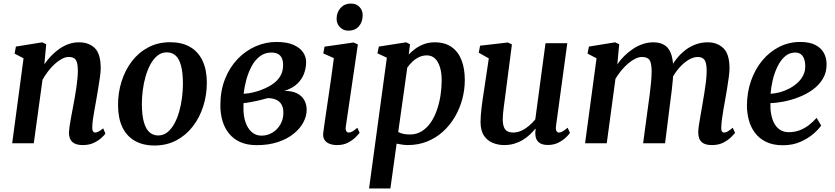

<svg xmlns="http://www.w3.org/2000/svg" viewBox="-20 -806 4698 1080"><path d="M229.5 -444.5Q247.5 -470.5 269.2 -493Q291 -515.5 315.8 -532.5Q340.5 -549.5 368 -558.8Q395.5 -568 424.5 -568Q479.5 -568 513 -535.8Q546.5 -503.5 546.5 -421.5Q546.5 -403 542.2 -372Q538 -341 532.2 -307.5Q526.5 -274 522 -247Q518 -222 512.5 -193.8Q507 -165.5 503.2 -138.8Q499.5 -112 499 -91Q498.5 -73.5 503.2 -67Q508 -60.5 514.5 -60.5Q523.5 -60.5 534 -65.8Q544.5 -71 560.5 -84L573 -54.5Q569 -48 552.5 -32.2Q536 -16.5 509.2 -3.2Q482.5 10 446.5 10Q415 10 397.8 0.2Q380.5 -9.5 374 -26Q367.5 -42.5 368 -62Q368.5 -75.5 371 -93.8Q373.5 -112 377.5 -133.2Q381.5 -154.5 385.5 -176.5Q389.5 -198.5 393.5 -219Q397 -239.5 401.5 -263.5Q406 -287.5 409.5 -313Q413 -338.5 415.5 -363.2Q418 -388 418 -409.5Q417.5 -440 412.2 -456.2Q407 -472.5 395.8 -479Q384.5 -485.5 366 -485.5Q348.5 -485.5 328.8 -475.2Q309 -465 289.2 -447.2Q269.5 -429.5 251.5 -406.2Q233.5 -383 219 -357L170 0H48.5L112.5 -478L62 -504.5L69.5 -544L217.5 -568L240 -557Z M937 -568.5Q1003 -568.5 1048.8 -542.2Q1094.5 -516 1118.8 -465.5Q1143 -415 1143.5 -342Q1143.5 -271.5 1123.2 -208Q1103 -144.5 1064.5 -94.8Q1026 -45 971.5 -16.2Q917 12.5 849 12.5Q784.5 12.5 738.5 -13.8Q692.5 -40 668.5 -90.2Q644.5 -140.5 644 -213Q643.5 -284 663.8 -348Q684 -412 722.2 -461.8Q760.5 -511.5 814.8 -540Q869 -568.5 937 -568.5ZM918.5 -511.5Q889 -511.5 866.2 -493.5Q843.5 -475.5 826.8 -445Q810 -414.5 799 -376.2Q788 -338 783 -297.8Q778 -257.5 778 -220Q778.5 -156 789.8 -117.5Q801 -79 821.5 -61.5Q842 -44 870 -44Q899 -44 921.5 -62Q944 -80 960.8 -110.5Q977.5 -141 988.2 -179.2Q999 -217.5 1004 -258Q1009 -298.5 1009 -336Q1008.5 -400 997.8 -438.5Q987 -477 967 -494.2Q947 -511.5 918.5 -511.5Z M1424 10.5Q1371 10.5 1332.5 -6.5Q1294 -23.5 1268.8 -54.2Q1243.5 -85 1231.5 -125.8Q1219.5 -166.5 1219.5 -213.5Q1219.5 -296 1245.8 -361.8Q1272 -427.5 1316.5 -474Q1361 -520.5 1417.5 -545.2Q1474 -570 1534.5 -570Q1593.5 -570 1630.5 -553.8Q1667.5 -537.5 1684.8 -511.8Q1702 -486 1702 -457.5Q1702 -425.5 1690.8 -393.5Q1679.5 -361.5 1652.8 -335.5Q1626 -309.5 1579.5 -294.5Q1623 -295 1650.5 -281Q1678 -267 1691.5 -243Q1705 -219 1705 -188.5Q1705 -153 1686.5 -118Q1668 -83 1632 -53.8Q1596 -24.5 1543.5 -7Q1491 10.5 1424 10.5ZM1451 -43Q1484.5 -43 1512.2 -59.8Q1540 -76.5 1557 -105.8Q1574 -135 1574 -171.5Q1574 -201 1563 -219Q1552 -237 1532.2 -245.5Q1512.5 -254 1486 -254Q1479 -252.5 1469 -249.8Q1459 -247 1447.8 -244Q1436.5 -241 1424 -238.5Q1407.5 -235 1389 -231.5Q1370.5 -228 1350 -226Q1349.5 -218 1349.5 -210Q1349.5 -202 1349.5 -194.5Q1349.5 -153 1361 -118.8Q1372.5 -84.5 1395.2 -63.8Q1418 -43 1451 -43ZM1350.5 -278.5Q1365 -279.5 1378 -281.2Q1391 -283 1404 -286.2Q1417 -289.5 1432 -294Q1475.5 -308.5 1507 -328.5Q1538.5 -348.5 1555.5 -376Q1572.5 -403.5 1572.5 -440Q1572.5 -476 1556 -493.2Q1539.5 -510.5 1507 -510.5Q1469.5 -510.5 1441.5 -489Q1413.5 -467.5 1395 -432.5Q1376.5 -397.5 1365.5 -357Q1354.5 -316.5 1350.5 -278.5Z M1876.5 10Q1850 10 1831.5 2Q1813 -6 1804.5 -20.8Q1796 -35.5 1798 -56.5Q1800.5 -78.5 1805.5 -111.8Q1810.5 -145 1816.5 -187Q1822.5 -229 1829.8 -277.2Q1837 -325.5 1844.2 -376.8Q1851.5 -428 1858 -479L1798.5 -505.5L1805.5 -543.5L1969 -567L1993 -556L1925.5 -96.5Q1922.5 -78.5 1927.2 -69.5Q1932 -60.5 1941.5 -60.5Q1951 -60.5 1962 -66.5Q1973 -72.5 1990 -87.5L2003 -58.5Q1997.5 -51.5 1981.2 -35Q1965 -18.5 1938.8 -4.2Q1912.5 10 1876.5 10ZM1939 -633.5Q1911 -633.5 1891.5 -654Q1872 -674.5 1873.5 -703.5Q1874.5 -738.5 1896.5 -762.2Q1918.5 -786 1954 -786Q1984.5 -786 2002.5 -766.5Q2020.5 -747 2020 -719.5Q2020 -683 1998.8 -658.2Q1977.5 -633.5 1939 -633.5Z M2056 254 2156 -481.5 2103 -506 2111 -544 2264.5 -568 2286.5 -557 2279 -499Q2295 -516.5 2316.8 -532.2Q2338.5 -548 2365.8 -558Q2393 -568 2425.5 -568Q2482 -568 2519.5 -542Q2557 -516 2575.8 -468.5Q2594.5 -421 2594.5 -356Q2594.5 -301 2580.2 -248Q2566 -195 2538.5 -148.2Q2511 -101.5 2472 -66Q2433 -30.5 2383 -10.2Q2333 10 2273.5 10Q2258.5 10 2242.2 7.5Q2226 5 2211 2L2176 254ZM2220 -63.5Q2233.5 -56 2250 -52.8Q2266.5 -49.5 2286 -49.5Q2323 -49.5 2352 -67.5Q2381 -85.5 2402.2 -116Q2423.5 -146.5 2437.2 -186Q2451 -225.5 2457.8 -268.8Q2464.5 -312 2464.5 -354Q2464.5 -395.5 2455 -427.2Q2445.5 -459 2427 -476.8Q2408.5 -494.5 2381 -494.5Q2357 -494.5 2336 -484.2Q2315 -474 2298.8 -458Q2282.5 -442 2271 -426Z M2815.5 10Q2783 10 2753 -1.8Q2723 -13.5 2703.2 -41.5Q2683.5 -69.5 2683 -118.5Q2683 -136 2684.5 -156.8Q2686 -177.5 2688.8 -200.8Q2691.5 -224 2695 -247.8Q2698.5 -271.5 2702 -293.5L2729.5 -477.5L2673 -509.5L2680.5 -549L2837 -567L2859.5 -556L2825 -289.5Q2822.5 -268 2819.5 -247Q2816.5 -226 2814 -206.2Q2811.5 -186.5 2809.8 -169Q2808 -151.5 2808 -137Q2808 -107.5 2814.8 -90.8Q2821.5 -74 2834.8 -67.2Q2848 -60.5 2867 -60.5Q2890.5 -60.5 2913.5 -71.2Q2936.5 -82 2956.5 -99Q2976.5 -116 2991 -134.5L3048.5 -563H3171L3107.5 -97Q3105 -78 3110 -69.2Q3115 -60.5 3124.5 -60.5Q3134 -60.5 3144.2 -66.5Q3154.5 -72.5 3173 -87.5L3186 -58.5Q3181.5 -51 3165 -34.5Q3148.5 -18 3122 -4.2Q3095.5 9.5 3062 9.5Q3027 9.5 3009.8 -6.2Q2992.5 -22 2991.5 -48.5Q2991 -51 2991 -54.5Q2991 -58 2991.2 -62.5Q2991.5 -67 2992 -71.8Q2992.5 -76.5 2993 -81L2991.5 -82Q2977.5 -65 2960.2 -48.8Q2943 -32.5 2921.2 -19.2Q2899.5 -6 2873.2 2Q2847 10 2815.5 10Z M3463 -557 3452.5 -444Q3469.5 -469.5 3492.5 -492Q3515.5 -514.5 3541.8 -531.8Q3568 -549 3596.5 -558.5Q3625 -568 3654.5 -568Q3690.5 -568 3714.8 -554.2Q3739 -540.5 3752 -510.2Q3765 -480 3767 -429.5Q3767 -423 3767 -416Q3767 -409 3766.5 -402Q3766 -395 3765.5 -387L3747.5 -413Q3764 -448.5 3786.8 -476.8Q3809.5 -505 3836.8 -525.5Q3864 -546 3895.2 -557Q3926.5 -568 3961 -568Q4014.5 -568 4049 -535Q4083.5 -502 4083.5 -421.5Q4083.5 -403 4079.5 -372.5Q4075.5 -342 4070 -308.2Q4064.5 -274.5 4059.5 -247Q4055 -222 4050 -193.8Q4045 -165.5 4041.5 -138.8Q4038 -112 4037 -91Q4036.5 -73.5 4040.8 -67Q4045 -60.5 4052.5 -60.5Q4062.5 -60.5 4073.2 -66.5Q4084 -72.5 4101.5 -87.5L4115 -58.5Q4109.5 -51.5 4093 -35Q4076.5 -18.5 4049.5 -4.2Q4022.5 10 3985.5 10Q3953.5 10 3936.5 0Q3919.5 -10 3913.5 -26.2Q3907.5 -42.5 3907.5 -61.5Q3908 -80 3912 -106.5Q3916 -133 3921.5 -162.5Q3927 -192 3931.5 -220.5Q3936 -247.5 3941.5 -280.2Q3947 -313 3951 -346.8Q3955 -380.5 3955 -409.5Q3954.5 -454.5 3942.2 -470Q3930 -485.5 3904.5 -485.5Q3885 -485.5 3862.8 -474.5Q3840.5 -463.5 3818.8 -443.2Q3797 -423 3778.2 -395.5Q3759.5 -368 3746.5 -335.5L3767.5 -406.5Q3767 -383.5 3764.5 -355.5Q3762 -327.5 3758.8 -299.5Q3755.5 -271.5 3752 -247L3721 0H3597.5L3627 -219Q3631 -246.5 3635.2 -279.5Q3639.5 -312.5 3642.5 -346Q3645.5 -379.5 3645.5 -408Q3644.5 -456 3632 -470.8Q3619.5 -485.5 3590 -485.5Q3573.5 -485.5 3553.8 -476Q3534 -466.5 3514 -449.5Q3494 -432.5 3475.5 -410.2Q3457 -388 3442 -363L3393 0H3271L3335.5 -478L3285 -504.5L3292.5 -544L3440 -568Z M4599 -100Q4585.5 -79.5 4555.8 -53.5Q4526 -27.5 4482.5 -8.2Q4439 11 4383.5 11Q4328 11 4289.2 -8Q4250.5 -27 4226.5 -59.2Q4202.5 -91.5 4192 -131.5Q4181.5 -171.5 4181.5 -212.5Q4182 -287.5 4204.8 -352.2Q4227.5 -417 4268 -465.8Q4308.5 -514.5 4363 -542.2Q4417.5 -570 4481.5 -570Q4532.5 -570 4565 -553.8Q4597.5 -537.5 4613.2 -509.8Q4629 -482 4629.5 -447.5Q4630.5 -400 4609 -363.8Q4587.5 -327.5 4551.8 -301.8Q4516 -276 4473.5 -259.5Q4431 -243 4388.8 -234.8Q4346.5 -226.5 4313.5 -226Q4312.5 -192 4318 -162.5Q4323.5 -133 4336 -110.5Q4348.5 -88 4368.8 -75.2Q4389 -62.5 4417 -62.5Q4450.5 -62.5 4478.8 -73.5Q4507 -84.5 4530.8 -103Q4554.5 -121.5 4573.5 -143ZM4453.5 -510.5Q4419.5 -510.5 4394.8 -488.2Q4370 -466 4353 -430.8Q4336 -395.5 4326.5 -355.2Q4317 -315 4314.5 -278.5Q4337.5 -279.5 4364.5 -286.5Q4391.5 -293.5 4417.5 -306.8Q4443.5 -320 4464.5 -338.8Q4485.5 -357.5 4498 -382.2Q4510.5 -407 4509.5 -437Q4508.5 -473.5 4494 -492Q4479.5 -510.5 4453.5 -510.5Z"/></svg>

Font: Merriweather SemiBold
Style: Italic
Weight: 600
Italic angle: -7.8°
Version: Version 2.101